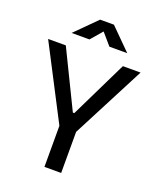

<svg xmlns="http://www.w3.org/2000/svg" viewBox="-162 -997 909 1096"><g transform="rotate(20 293.0 -449.0)"><path d="M242.2 0V-249.5L12.2 -693.4H119.6L288.6 -346.7H297.4L466.3 -693.4H573.7L343.8 -249.5V0ZM126.5 -771.5 253.4 -898.4H337.4L464.4 -771.5H356L295.4 -841.8L234.9 -771.5Z"/></g></svg>

Font: Cascadia Mono PL
Style: Regular
Weight: 400
Monospace: yes
Designer: Aaron Bell
Foundry: Saja Typeworks
Version: Version 2404.023; ttfautohint (v1.8.4)